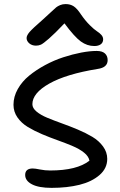

<svg xmlns="http://www.w3.org/2000/svg" viewBox="-20 -931 588 938"><path d="M155.8 -708Q136.2 -708 123 -719.2Q109.9 -730.5 109.9 -745.1Q109.9 -757.3 124 -774.2Q138.2 -791 190.9 -836.9Q206.5 -850.6 226.8 -869.9Q247.1 -889.2 254.4 -895Q261.7 -900.9 273.7 -906Q285.6 -911.1 300.8 -911.1Q323.7 -911.1 340.3 -900.1Q356.9 -889.2 376 -859.9Q396.5 -830.1 418.5 -808.3Q440.4 -786.6 453.6 -778.3Q466.8 -770 475.3 -760.3Q483.9 -750.5 483.9 -738.8Q483.9 -723.1 472.2 -714.6Q460.4 -706.1 440.9 -706.1Q405.8 -706.1 375 -728.3Q344.2 -750.5 294.9 -816.9Q247.6 -767.1 219.2 -742.4Q190.9 -717.8 179.9 -712.9Q168.9 -708 155.8 -708ZM231.9 -13.2Q169.4 -13.2 136.2 -30.5Q103 -47.9 103 -76.2Q103 -107.9 140.1 -107.9Q151.9 -107.9 175.5 -103Q199.2 -98.1 225.1 -98.1Q356 -98.1 417 -146Q413.1 -167.5 390.4 -185.5Q367.7 -203.6 334.7 -217.5Q301.8 -231.4 262.7 -245.4Q223.6 -259.3 185.5 -275.4Q147.5 -291.5 116 -310.5Q84.5 -329.6 65.2 -357.4Q45.9 -385.3 45.9 -418.9Q45.9 -459 66.9 -496.1Q87.9 -533.2 122.3 -561.3Q156.7 -589.4 200 -612.8Q243.2 -636.2 288.8 -651.1Q334.5 -666 376.7 -674.1Q418.9 -682.1 452.1 -682.1Q479.5 -682.1 492.7 -669.9Q505.9 -657.7 505.9 -637.2Q505.9 -601.1 457 -594.2Q303.7 -569.3 220.9 -522.7Q138.2 -476.1 138.2 -421.9Q138.2 -402.8 158.4 -386Q178.7 -369.1 210.9 -355.7Q243.2 -342.3 282 -328.4Q320.8 -314.5 359.9 -298.1Q398.9 -281.7 431.2 -262.5Q463.4 -243.2 483.6 -215.3Q503.9 -187.5 503.9 -154.8Q503.9 -108.4 466.1 -75.7Q428.2 -43 368.2 -28.1Q308.1 -13.2 231.9 -13.2Z"/></svg>

Font: Shantell Sans Irregular
Style: Regular
Weight: 400
Designer: Stephen Nixon, Anya Danilova, Shantell Martin
Foundry: Arrow Type
Version: Version 1.006;[9816181b4]